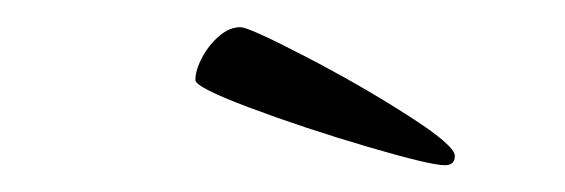

<svg xmlns="http://www.w3.org/2000/svg" viewBox="-20 -796 418 142"><path d="M124.5 -736.8Q124.5 -731.4 164.8 -716.3Q205.1 -701.2 251.7 -687.5Q298.3 -673.8 309.1 -673.8Q316.4 -673.8 316.4 -680.7Q316.4 -688.5 281.2 -710.9Q246.1 -733.4 205.1 -754.6Q164.1 -775.9 157.7 -775.9Q149.9 -775.9 142.3 -769.5Q134.8 -763.2 129.6 -753.7Q124.5 -744.1 124.5 -736.8Z"/></svg>

Font: Amatica SC
Style: Bold
Weight: 400
Designer: Vernon Adams, Ben Nathan
Foundry: newtypography
Version: Version 2.000